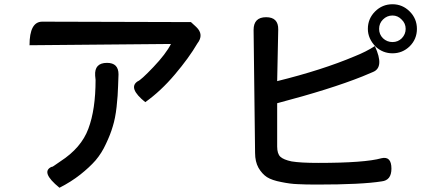

<svg xmlns="http://www.w3.org/2000/svg" viewBox="-20 -839 2040 904"><path d="M904 -712Q942 -676 909 -634Q870 -567 803 -488Q737 -410 664 -358Q581 -425 628 -456Q643 -461 702 -523Q761 -585 785 -632L119 -626Q119 -737 179 -737L879 -735ZM484 -543Q538 -543 538 -489L536 -434Q535 -391 529 -336Q523 -282 511 -244Q500 -206 479 -162Q459 -118 430 -84Q401 -51 358 -17Q315 17 260 45Q168 -30 224 -54Q221 -48 264 -79Q363 -143 396 -233Q430 -323 430 -463L428 -483Q424 -543 484 -543Z M1783 -659Q1802 -641 1828 -641Q1854 -641 1872 -659Q1890 -678 1890 -703Q1890 -729 1871 -747Q1853 -766 1828 -766Q1802 -766 1783 -747Q1765 -729 1765 -703Q1765 -677 1783 -659ZM1472 30Q1416 30 1381 28Q1347 27 1304 18Q1261 10 1237 -5Q1214 -20 1197 -49Q1181 -78 1181 -119L1174 -698Q1174 -758 1233 -758Q1291 -758 1290 -700L1285 -457Q1496 -509 1650 -574Q1703 -595 1745 -622Q1791 -522 1736 -500L1686 -479Q1536 -419 1285 -353V-149Q1285 -115 1300 -101Q1315 -87 1353 -79Q1395 -72 1478 -72Q1698 -72 1776 -94Q1823 -105 1823 -45Q1823 10 1777 15Q1683 30 1472 30ZM1749 -619Q1712 -657 1712 -703Q1712 -751 1746 -785Q1780 -819 1828 -819Q1875 -819 1909 -785Q1943 -751 1943 -703Q1943 -655 1909 -621Q1875 -588 1828 -588Q1783 -588 1749 -619Z"/></svg>

Font: Swei Half Moon CJK SC
Style: Medium
Weight: 500
Version: Version 2.071